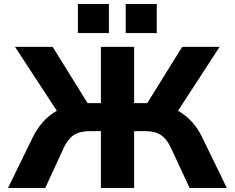

<svg xmlns="http://www.w3.org/2000/svg" viewBox="-20 -939 1172 959"><path d="M20 0 144 -254Q167 -300 198 -333.5Q229 -367 267.5 -387.5Q306 -408 351 -416L274 -370L55 -705H243L431 -402L406 -424H484V-705H650V-424H727L702 -402L890 -705H1077L859 -370L783 -416Q828 -408 866 -387.5Q904 -367 935.5 -333.5Q967 -300 989 -255L1113 0H927L834 -200Q814 -244 784.5 -264Q755 -284 706 -284H650V0H484V-284H427Q379 -284 349 -264.5Q319 -245 298 -200L206 0ZM608 -774V-919H763V-774ZM369 -774V-919H524V-774Z"/></svg>

Font: Nunito Sans 6pt ExtraBold
Style: Regular
Weight: 800
Version: Version 3.101;gftools[0.9.27]